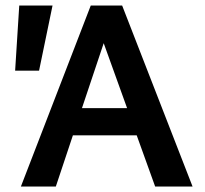

<svg xmlns="http://www.w3.org/2000/svg" viewBox="-20 -678 746 698"><path d="M122 -421H35L50 -658H171ZM477 -186H245L183 0H56L310 -658H424L680 0H544ZM442 -285 357 -521 278 -285Z"/></svg>

Font: Ysabeau SC
Style: Bold
Weight: 700
Designer: Christian Thalmann (Catharsis Fonts)
Version: Version 0.003